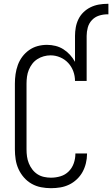

<svg xmlns="http://www.w3.org/2000/svg" viewBox="-20 -978 588 1006"><path d="M247 8Q221 8 195 3Q169 -2 146 -15Q123 -28 105.5 -48Q88 -68 77 -92Q66 -116 62 -142.5Q58 -169 58 -195V-540Q58 -565 61.5 -589.5Q65 -614 73.5 -637.5Q82 -661 97 -681Q112 -701 132.5 -715.5Q153 -730 177 -736.5Q201 -743 226 -743Q249 -743 271 -737.5Q293 -732 312 -720Q331 -708 346.5 -691Q362 -674 373 -654V-790Q373 -812 377 -834.5Q381 -857 391 -877.5Q401 -898 417.5 -914Q434 -930 454.5 -940Q475 -950 497.5 -954Q520 -958 543 -958H548V-903H543Q520 -903 498.5 -896Q477 -889 461.5 -872.5Q446 -856 440 -834Q434 -812 434 -790V-554H373Q373 -580 364 -604.5Q355 -629 337.5 -648Q320 -667 295.5 -677.5Q271 -688 245 -688Q227 -688 209 -683Q191 -678 175.5 -668Q160 -658 149 -643.5Q138 -629 131 -612Q124 -595 121.5 -576.5Q119 -558 119 -540V-195Q119 -176 121.5 -158Q124 -140 131 -122.5Q138 -105 149.5 -90Q161 -75 176.5 -65Q192 -55 210.5 -51Q229 -47 247 -47Q273 -47 297.5 -54.5Q322 -62 340 -80Q358 -98 366.5 -122.5Q375 -147 375 -172V-174H436V-171Q436 -147 430 -122.5Q424 -98 412.5 -77Q401 -56 382.5 -38.5Q364 -21 342 -10.5Q320 0 296 4Q272 8 247 8Z"/></svg>

Font: Iosevka SS18 Light
Style: Regular
Weight: 300
Monospace: yes
Designer: Belleve Invis
Foundry: Belleve Invis
Version: Version 25.1.1; ttfautohint (v1.8.4)